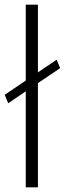

<svg xmlns="http://www.w3.org/2000/svg" viewBox="-35 -800 277 820"><path d="M75 -780H127V-491L207 -545L222 -509L127 -445V0H75V-410L0 -359L-15 -395L75 -456Z"/></svg>

Font: Renner* Light
Style: Light
Weight: 300
Version: Version 003.000 ; ttfautohint (v0.97) -l 8 -r 50 -G 200 -x 1